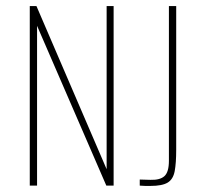

<svg xmlns="http://www.w3.org/2000/svg" viewBox="-20 -611 672 632"><path d="M78 0V-591H100L331 -54V-591H354V0H330L102 -526V0ZM475 1Q466 1 458 1Q450 1 440 0V-20L475 -19Q507 -18 521.5 -31.5Q536 -45 536 -82V-591H560V-118Q560 -74 555 -47.5Q550 -21 532 -10Q514 1 475 1Z"/></svg>

Font: Alumni Sans Thin Thin
Style: Regular
Weight: 250
Version: Version 1.018